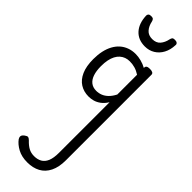

<svg xmlns="http://www.w3.org/2000/svg" viewBox="-511 -841 1621 1621"><g transform="rotate(45 299.0 -31.0)"><path d="M285 776Q218 776 170 750Q122 724 96 688Q87 674 88.5 660Q90 646 110 631Q129 617 139.5 619Q150 621 163 634Q194 667 223 682.5Q252 698 289 698Q329 698 358 681.5Q387 665 402.5 628Q418 591 418 529V-75Q395 -38 367.5 -18Q340 2 312.5 9.5Q285 17 258 17Q201 17 157 -10.5Q113 -38 88 -94Q63 -150 63 -235Q63 -287 72.5 -331Q82 -375 101 -410Q120 -445 147 -469Q174 -493 209 -506Q244 -519 286 -519Q318 -519 352.5 -510Q387 -501 418 -484V-489Q418 -502 428 -508.5Q438 -515 460 -515Q482 -515 493 -508.5Q504 -502 504 -489V532Q504 614 477 668.5Q450 723 401 749.5Q352 776 285 776ZM270 -63Q299 -63 325.5 -73.5Q352 -84 375.5 -107Q399 -130 418 -167V-403Q387 -423 357 -431.5Q327 -440 295 -440Q269 -440 247 -432Q225 -424 207 -408Q189 -392 176.5 -368Q164 -344 157.5 -312Q151 -280 151 -239Q151 -184 164 -144.5Q177 -105 203.5 -84Q230 -63 270 -63ZM295 -618Q216 -618 169.5 -668.5Q123 -719 119 -809Q118 -821 126 -829.5Q134 -838 153 -838Q172 -838 179 -830Q186 -822 189 -809Q198 -764 223.5 -735Q249 -706 295 -706Q342 -706 367 -735Q392 -764 401 -809Q404 -823 410.5 -830.5Q417 -838 436 -838Q455 -838 464 -829.5Q473 -821 471 -809Q469 -752 446 -709Q423 -666 384 -642Q345 -618 295 -618Z"/></g></svg>

Font: Playwrite VN
Style: Regular
Weight: 400
Designer: Veronika Burian, José Scaglione
Foundry: TypeTogether
Version: Version 1.002